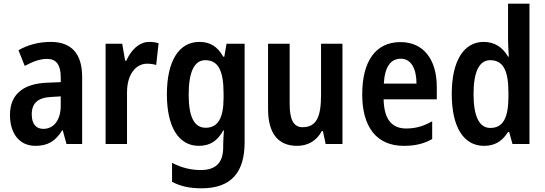

<svg xmlns="http://www.w3.org/2000/svg" viewBox="-20 -780 2953 1040"><path d="M255 -553C188 -553 129 -536 80 -508L114 -423C158 -447 198 -461 235 -461C284 -461 309 -430 309 -361V-335L236 -332C104 -327 34 -268 34 -157C34 -62 81 10 172 10C241 10 281 -17 317 -74H320L340 0H425V-363C425 -488 368 -553 255 -553ZM260 -255 309 -258V-208C309 -128 270 -82 215 -82C176 -82 152 -107 152 -161C152 -220 184 -252 260 -255Z M789 -553C732 -553 689 -507 664 -451H658L642 -543H552V0H668V-280C668 -376 715 -435 777 -435C797 -435 813 -432 826 -428L839 -546C822 -551 805 -553 789 -553Z M1060 -553C950 -553 884 -451 884 -269C884 -90 949 10 1057 10C1118 10 1158 -17 1189 -73H1193C1191 -48 1189 -16 1189 4V18C1189 104 1146 141 1068 141C1014 141 964 129 912 102V205C958 229 1008 240 1071 240C1234 240 1305 152 1305 -9V-543H1207L1195 -473H1189C1158 -529 1117 -553 1060 -553ZM1092 -454C1161 -454 1191 -399 1191 -274V-249C1191 -140 1160 -88 1094 -88C1033 -88 1002 -145 1002 -267C1002 -390 1032 -454 1092 -454Z M1835 -543H1719V-267C1719 -152 1697 -91 1619 -91C1570 -91 1549 -132 1549 -217V-543H1432V-189C1432 -61 1484 10 1589 10C1647 10 1695 -17 1723 -70H1729L1744 0H1835Z M2149 -552C2017 -552 1942 -452 1942 -268C1942 -96 2017 10 2167 10C2228 10 2276 -1 2321 -27V-123C2273 -96 2231 -84 2180 -84C2100 -84 2060 -137 2058 -242H2346V-308C2346 -456 2276 -552 2149 -552ZM2151 -462C2208 -462 2236 -406 2236 -327H2059C2064 -419 2097 -462 2151 -462Z M2602 10C2663 10 2701 -17 2732 -65H2738L2756 0H2848V-760H2732V-563C2732 -539 2734 -506 2736 -473H2732C2703 -524 2659 -553 2600 -553C2493 -553 2427 -452 2427 -271C2427 -90 2492 10 2602 10ZM2636 -87C2576 -87 2545 -149 2545 -271C2545 -389 2575 -454 2635 -454C2706 -454 2734 -397 2734 -279V-252C2733 -140 2704 -87 2636 -87Z"/></svg>

Font: Noto Sans Ethiopic Cond SemBd
Style: Regular
Weight: 600
Width: 3
Designer: Monotype Design Team
Foundry: Monotype Imaging Inc.
Version: Version 2.102